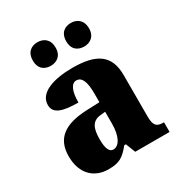

<svg xmlns="http://www.w3.org/2000/svg" viewBox="-181 -884 949 1016"><g transform="rotate(-30 294.0 -375.5)"><path d="M401 -617C434 -617 470 -636 470 -688C470 -742 434 -761 401 -761C365 -761 331 -742 331 -688C331 -636 365 -617 401 -617ZM196 -617C231 -617 266 -636 266 -688C266 -742 231 -761 196 -761C161 -761 127 -742 127 -688C127 -636 161 -617 196 -617ZM187 10C254 10 280 -7 322 -59H332L355 0H565V-59H561C519 -59 505 -75 505 -129V-382C505 -506 433 -551 289 -551C174 -551 78 -520 78 -445C78 -395 125 -376 225 -376C225 -447 244 -483 273 -483C306 -483 322 -449 322 -375V-322L246 -319C107 -314 38 -264 38 -155C38 -43 105 10 187 10ZM261 -68C236 -68 225 -98 225 -151C225 -220 242 -255 294 -260L323 -263V-191C323 -117 299 -68 261 -68Z"/></g></svg>

Font: Noto Serif Georgian SemiCondensed Black
Style: Regular
Weight: 900
Width: 4
Designer: Monotype Design Team, Akaki Razmadze
Foundry: Google LLC
Version: Version 2.003